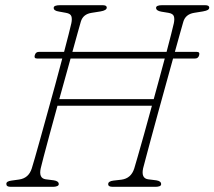

<svg xmlns="http://www.w3.org/2000/svg" viewBox="-20 -720 826 740"><path d="M137 -71.5Q128.5 -33 156 -29L187.5 -25Q206.5 -22 206.5 -10.5Q206.5 -5 199.8 -2.5Q193 0 185.5 0H21Q4.5 0 4.5 -10.5Q3.5 -21.5 24.5 -24L53 -28Q90.5 -33 102.5 -71Q105.5 -80.5 114.5 -111.5Q123.5 -142.5 136 -187.8Q148.5 -233 163.2 -286Q178 -339 192.8 -393Q207.5 -447 220 -494.5H122.5Q110.5 -494.5 114 -507Q117.5 -520 129.5 -520H227Q237 -558.5 244.5 -587.5Q252 -616.5 255 -630.5Q258.5 -647.5 255 -657.5Q251.5 -667.5 234.5 -670.5L207 -675.5Q186.5 -678.5 187 -690Q187 -700 212 -700H375.5Q391.5 -700 391.5 -691Q391.5 -680 367.5 -676L333 -670.5Q300 -665.5 291.5 -636.5Q287 -621 278.5 -590.5Q270 -560 259 -520H622Q632 -558.5 639.5 -587.5Q647 -616.5 650 -630.5Q653.5 -647.5 650 -657.5Q646.5 -667.5 629.5 -670.5L602 -675Q581.5 -678.5 581.5 -690Q582 -700 605 -700H770.5Q786.5 -700 786.5 -690.5Q786 -685 781 -681.8Q776 -678.5 762 -676L728 -670.5Q695 -665 686.5 -636Q682 -620.5 673.5 -590.2Q665 -560 654 -520H739Q751 -520 747.5 -507Q744 -494.5 732 -494.5H647Q633.5 -446 618.5 -391.5Q603.5 -337 588.8 -283.8Q574 -230.5 562 -185.5Q550 -140.5 541.8 -110Q533.5 -79.5 531.5 -71Q523.5 -33 550.5 -29L582.5 -25Q601.5 -22 601 -10Q601 -4.5 594.5 -2.2Q588 0 580.5 0H414Q397 0 397 -10Q396.5 -21.5 417.5 -24L448 -27.5Q485.5 -32.5 497.5 -71Q500.5 -81 510.8 -116.5Q521 -152 535.5 -203.5Q550 -255 565.5 -312.5H201.5Q185.5 -254.5 171.5 -202.8Q157.5 -151 148.2 -115.8Q139 -80.5 137 -71.5ZM208.5 -338H572.5Q583.5 -378.5 594.5 -418.5Q605.5 -458.5 615 -494.5H252Q231 -420 208.5 -338Z"/></svg>

Font: Fraunces 72pt S100 Thin
Style: Italic
Weight: 100
Italic angle: -16°
Version: Version 1.000; ttfautohint (v1.8.3)